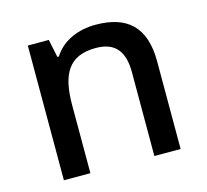

<svg xmlns="http://www.w3.org/2000/svg" viewBox="-85 -646 800 742"><g transform="rotate(-15 315.0 -274.5)"><path d="M356 -549C288 -549 223 -523 188 -467H182L167 -539H83V0H189V-272C189 -394 224 -462 334 -462C410 -462 445 -420 445 -336V0H550V-351C550 -490 481 -549 356 -549Z"/></g></svg>

Font: Noto Sans Gujarati UI Medium
Style: Regular
Weight: 500
Designer: Jelle Bosma - Monotype Design Team, Universal Thirst
Foundry: Monotype Imaging Inc.
Version: Version 2.106